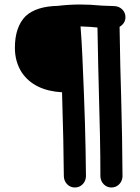

<svg xmlns="http://www.w3.org/2000/svg" viewBox="-20 -717 619 851"><path d="M474 114Q454 114 440 100Q426 86 425 65Q425 -27 423 -119Q413 -503 412 -595Q389 -598 337 -600Q342 -535 345 -469Q353 -290 356.5 -171.5Q360 -53 361 65Q360 86 346 100Q332 114 312 114Q292 114 278 100Q264 86 263 65Q262 -77 255 -308Q132 -315 77 -395Q46 -443 46 -505Q46 -598 94 -646Q141 -689 236 -691Q286 -697 335 -697Q356 -697 376 -696H379Q433 -691 487 -690Q508 -689 522 -675Q536 -661 536 -641Q536 -614 510 -598Q513 -406 517 -287Q522 -111 523 65Q522 86 508 100Q494 114 474 114Z"/></svg>

Font: Bad Comic
Style: Regular
Weight: 400
Designer: GGBotNet
Foundry: f0n7
Version: 0.9